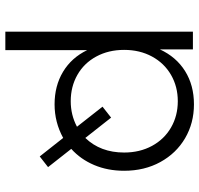

<svg xmlns="http://www.w3.org/2000/svg" viewBox="-34 -536 764 737"><g transform="rotate(90 348.5 -168.0)"><path d="M552 -59 622 30 581 62 510 -28Q450 5 381 5Q310 5 256 -27.5Q202 -60 173 -120V194H102V-526H170V-399Q199 -462 253.5 -496Q308 -530 381 -530Q453 -530 511 -496Q569 -462 602.5 -401Q636 -340 636 -262Q636 -199 614 -147Q592 -95 552 -59ZM467 -81 390 -179 432 -212 510 -113Q566 -171 566 -262Q566 -322 540.5 -369Q515 -416 470 -442Q425 -468 369 -468Q313 -468 268 -442Q223 -416 197.5 -369Q172 -322 172 -262Q172 -202 197.5 -155Q223 -108 268 -82.5Q313 -57 369 -57Q422 -57 467 -81Z"/></g></svg>

Font: APTA Sans Regular
Style: Regular
Weight: 400
Version: Version 7.200